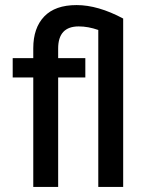

<svg xmlns="http://www.w3.org/2000/svg" viewBox="-20 -736 574 756"><path d="M316 -431H209V0H111V-431H30V-507H111V-546Q111 -626 154 -671Q197 -716 281.5 -716Q366 -716 465 -663V0H367V-618Q327 -632 290 -632Q209 -632 209 -545V-507H316Z"/></svg>

Font: Hind Jalandhar Medium
Style: Regular
Weight: 500
Designer: Namrata Goyal
Foundry: Indian Type Foundry
Version: Version 0.702;PS 1.0;hotconv 1.0.81;makeotf.lib2.5.63406